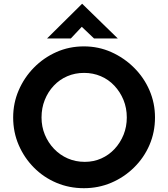

<svg xmlns="http://www.w3.org/2000/svg" viewBox="-20 -990 892 1018"><path d="M49.8 -367.2Q49.8 -443.4 79.1 -511.2Q108.4 -579.1 159.7 -631.3Q210.9 -683.6 278.8 -713.9Q346.7 -744.1 424.8 -744.1Q502 -744.1 569.8 -713.9Q637.7 -683.6 690.4 -631.3Q743.2 -579.1 772.5 -511.2Q801.8 -443.4 801.8 -367.2Q801.8 -289.1 772.5 -221.2Q743.2 -153.3 690.4 -101.6Q637.7 -49.8 569.8 -21Q502 7.8 424.8 7.8Q346.7 7.8 278.8 -21Q210.9 -49.8 159.7 -101.6Q108.4 -153.3 79.1 -221.2Q49.8 -289.1 49.8 -367.2ZM200.2 -367.2Q200.2 -318.4 217.8 -275.9Q235.4 -233.4 266.6 -200.7Q297.9 -168 339.4 -149.9Q380.9 -131.8 429.7 -131.8Q476.6 -131.8 517.1 -149.9Q557.6 -168 587.9 -200.7Q618.2 -233.4 635.3 -275.9Q652.3 -318.4 652.3 -367.2Q652.3 -417 634.8 -460Q617.2 -502.9 586.4 -535.6Q555.7 -568.4 514.6 -585.9Q473.6 -603.5 425.8 -603.5Q377.9 -603.5 336.9 -585.9Q295.9 -568.4 265.1 -535.6Q234.4 -502.9 217.3 -460Q200.2 -417 200.2 -367.2ZM478.5 -786.1 400.4 -860.4 434.6 -870.1 355.5 -786.1H229.5L415 -969.7H416L604.5 -786.1Z"/></svg>

Font: Josefin Sans CFJ
Style: Bold
Weight: 700
Designer: Santiago Orozco
Foundry: Typemade
Version: Version 2.001